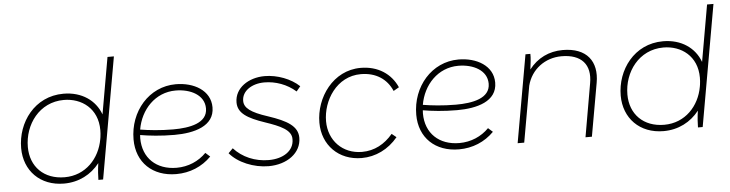

<svg xmlns="http://www.w3.org/2000/svg" viewBox="-45 -925 4320 1136"><g transform="rotate(-5 2114.5 -356.5)"><path d="M500 0H528L655 -720H617L558 -384C527 -469 447 -526 338 -526C166 -526 61 -379 61 -227C61 -93 154 4 296 4C384 4 458 -35 508 -99C502 -60 500 -20 500 0ZM337 -489C443 -489 537 -421 537 -293C537 -279 536 -265 534 -251L532 -239C512 -126 428 -33 303 -33C180 -33 101 -113 101 -230C101 -363 191 -489 337 -489Z M963 6C1043 6 1116 -24 1171 -80L1144 -104C1099 -58 1037 -31 968 -31C848 -31 768 -106 768 -224L769 -243C821 -234 892 -226 972 -226C1089 -226 1210 -257 1210 -369C1210 -470 1112 -524 1005 -524C846 -524 728 -387 728 -220C728 -83 822 6 963 6ZM772 -275C792 -392 879 -487 1001 -487C1089 -487 1171 -446 1171 -366C1171 -279 1067 -259 967 -259C890 -259 821 -267 772 -275Z M1511 7C1620 7 1706 -54 1706 -145C1706 -214 1644 -250 1533 -287C1431 -320 1394 -349 1394 -391C1394 -450 1454 -489 1528 -489C1594 -489 1662 -465 1714 -419L1738 -448C1689 -495 1608 -526 1533 -526C1437 -526 1354 -471 1354 -385C1354 -321 1409 -288 1512 -253C1600 -223 1667 -195 1665 -139C1665 -71 1601 -29 1515 -29C1433 -29 1359 -61 1308 -117L1281 -90C1329 -32 1423 7 1511 7Z M2064 7C2146 7 2223 -30 2279 -98L2252 -120C2204 -63 2143 -29 2069 -29C1953 -29 1872 -114 1872 -228C1872 -351 1957 -488 2101 -488C2190 -488 2255 -445 2286 -372L2319 -391C2283 -473 2206 -525 2103 -525C1939 -525 1832 -372 1832 -223C1832 -90 1927 7 2064 7Z M2642 6C2722 6 2795 -24 2850 -80L2823 -104C2778 -58 2716 -31 2647 -31C2527 -31 2447 -106 2447 -224L2448 -243C2500 -234 2571 -226 2651 -226C2768 -226 2889 -257 2889 -369C2889 -470 2791 -524 2684 -524C2525 -524 2407 -387 2407 -220C2407 -83 2501 6 2642 6ZM2451 -275C2471 -392 2558 -487 2680 -487C2768 -487 2850 -446 2850 -366C2850 -279 2746 -259 2646 -259C2569 -259 2500 -267 2451 -275Z M2990 0H3029L3088 -333C3112 -428 3195 -490 3293 -490C3411 -490 3468 -426 3448 -316L3393 0H3431L3487 -316C3509 -440 3447 -526 3303 -526C3222 -526 3152 -492 3103 -428C3108 -465 3112 -497 3111 -520H3082Z M4061 0H4089L4216 -720H4178L4119 -384C4088 -469 4008 -526 3899 -526C3727 -526 3622 -379 3622 -227C3622 -93 3715 4 3857 4C3945 4 4019 -35 4069 -99C4063 -60 4061 -20 4061 0ZM3898 -489C4004 -489 4098 -421 4098 -293C4098 -279 4097 -265 4095 -251L4093 -239C4073 -126 3989 -33 3864 -33C3741 -33 3662 -113 3662 -230C3662 -363 3752 -489 3898 -489Z"/></g></svg>

Font: Fixel Display 20240404 ExLight
Style: Italic
Weight: 200
Italic angle: -10°
Designer: AlfaBravo + MacPaw
Foundry: Kyrylo Tkachov, Marchela Mozhyna, Serhii Makarenko, Maria Weinstein, Zakhar Kryvoshyya
Version: Version 1.211;Glyphs 3.2 (3225)